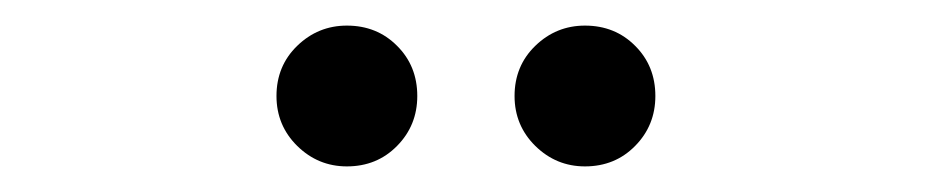

<svg xmlns="http://www.w3.org/2000/svg" viewBox="-20 -918 729 150"><path d="M437 -788Q414.5 -788 398.2 -804Q382 -820 382 -843Q382 -866.5 398.2 -882.2Q414.5 -898 437 -898Q460.5 -898 476.2 -882.2Q492 -866.5 492 -843Q492 -820 476.2 -804Q460.5 -788 437 -788ZM251 -788Q228.5 -788 212.2 -804Q196 -820 196 -843Q196 -866.5 212.2 -882.2Q228.5 -898 251 -898Q274.5 -898 290.2 -882.2Q306 -866.5 306 -843Q306 -820 290.2 -804Q274.5 -788 251 -788Z"/></svg>

Font: Undotted
Style: Regular
Weight: 400
Designer: Delve Withrington, Dave Bailey, Thomas Jockin
Foundry: Delve Fonts LLC
Version: Version 4.000